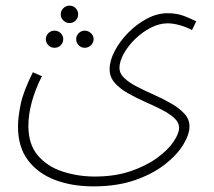

<svg xmlns="http://www.w3.org/2000/svg" viewBox="-20 -433 762 683"><path d="M44 17Q44 -16 53.5 -62Q63 -108 97 -176L129 -162Q81 -66 81 15Q81 81 115 120.5Q149 160 203.5 177.5Q258 195 317 195Q389 195 444.5 176Q500 157 538.5 129Q577 101 597 71.5Q617 42 617 22Q617 2 599 -14Q581 -30 553 -44Q525 -58 493.5 -72Q462 -86 434 -102Q406 -118 388 -138.5Q370 -159 370 -187Q370 -217 388 -251.5Q406 -286 436 -316.5Q466 -347 502.5 -366.5Q539 -386 576 -386Q610 -386 636.5 -375.5Q663 -365 678 -357L663 -326Q647 -335 622.5 -342.5Q598 -350 576 -350Q546 -350 515.5 -334Q485 -318 460 -293.5Q435 -269 420 -241.5Q405 -214 405 -192Q405 -171 423 -154.5Q441 -138 469.5 -123.5Q498 -109 529.5 -95Q561 -81 589.5 -64.5Q618 -48 636 -28.5Q654 -9 654 17Q654 45 632 81.5Q610 118 566.5 152Q523 186 459.5 208Q396 230 312 230Q236 230 175.5 207Q115 184 79.5 137Q44 90 44 17ZM227 -351Q215 -351 205.5 -360Q196 -369 196 -382Q196 -395 205.5 -404Q215 -413 227 -413Q240 -413 249 -404Q258 -395 258 -382Q258 -369 249 -360Q240 -351 227 -351ZM174 -263Q161 -263 152 -272Q143 -281 143 -294Q143 -306 152 -315Q161 -324 174 -324Q187 -324 196 -315Q205 -306 205 -294Q205 -281 196 -272Q187 -263 174 -263ZM281 -263Q269 -263 260 -272Q251 -281 251 -294Q251 -306 260 -315Q269 -324 281 -324Q294 -324 303.5 -315Q313 -306 313 -294Q313 -281 303.5 -272Q294 -263 281 -263Z"/></svg>

Font: Noto Sans Arabic SemCond ExtLt
Style: Regular
Weight: 200
Width: 4
Designer: Monotype Design Team, Nadine Chahine, Nizar Qandah and Khaled Hosny
Foundry: Monotype Imaging Inc.
Version: Version 2.012; ttfautohint (v1.8.4.7-5d5b)